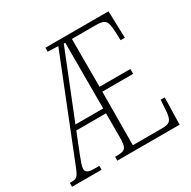

<svg xmlns="http://www.w3.org/2000/svg" viewBox="-161 -869 1021 1025"><g transform="rotate(-30 350.0 -357.0)"><path d="M-2 0H180V-24H147C111 -24 97 -33 97 -52C97 -69 105 -89 119 -126L168 -249H351V-103C351 -35 340 -24 291 -24H277V0H661L665 -166H640L636 -102C631 -50 625 -30 572 -30H390L392 -359H582V-389H392V-684H537C600 -684 609 -670 612 -596L614 -548H640L635 -714H246V-690L310 -687L80 -110C51 -34 45 -24 11 -24H-2ZM180 -279 342 -684H351V-279Z"/></g></svg>

Font: Noto Serif Armenian ExtraCondensed ExtraLight
Style: Regular
Weight: 200
Width: 2
Designer: Monotype Design Team
Foundry: Monotype Imaging Inc.
Version: Version 2.008